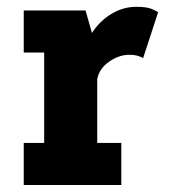

<svg xmlns="http://www.w3.org/2000/svg" viewBox="-20 -530 490 550"><path d="M48 0V-120.5H106.5V-379.5H48V-500H225L243.5 -435.5Q265 -469.5 298.8 -490Q332.5 -510.5 370.5 -510.5Q401 -510.5 415.5 -504Q430 -497.5 433 -495L390 -363.5Q387 -366 376.5 -369.5Q366 -373 350 -373Q321 -373 292.8 -353.5Q264.5 -334 258.5 -303.5V-120.5H327.5V0Z"/></svg>

Font: Trispace Condensed
Style: Bold
Weight: 700
Width: 3
Designer: Tyler Finck
Foundry: Etcetera Type Company
Version: Version 1.210; ttfautohint (v1.8.3)